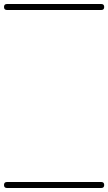

<svg xmlns="http://www.w3.org/2000/svg" viewBox="-35 -575 541 960"><path d="M0 -555Q118 -555 235.5 -555Q353 -555 471 -555Q486 -555 486 -540Q486 -525 471 -525Q353 -525 235.5 -525Q118 -525 0 -525Q-15 -525 -15 -540Q-15 -555 0 -555ZM0 335Q118 335 235.5 335Q353 335 471 335Q486 335 486 350Q486 365 471 365Q353 365 235.5 365Q118 365 0 365Q-15 365 -15 350Q-15 335 0 335Z"/></svg>

Font: FRB American Cursive Just Guidelines
Style: Italic
Weight: 400
Italic angle: -25°
Version: Version 2.0;Modular Font Editor K font №1